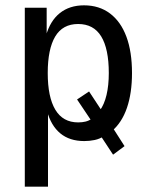

<svg xmlns="http://www.w3.org/2000/svg" viewBox="-20 -520 566 720"><path d="M73 180V-491H155V-385H152Q168 -442 204.5 -471Q241 -500 295 -500Q352 -500 392.5 -469.5Q433 -439 454 -382.5Q475 -326 475 -246Q475 -171 456 -115.5Q437 -60 399 -28L401 -44L447 28L404 60L354 -16L371 -10Q354 1 335 5Q316 9 296 9Q241 9 206 -20Q171 -49 156 -105H160V180ZM273 -61Q288 -61 300.5 -64Q313 -67 325 -75L324 -65L269 -147L314 -177L366 -98L354 -105Q371 -128 379.5 -164Q388 -200 388 -246Q388 -337 359.5 -383.5Q331 -430 273 -430Q215 -430 187 -383Q159 -336 159 -246Q159 -156 187.5 -108.5Q216 -61 273 -61Z"/></svg>

Font: Nunito Sans 10pt Condensed Medium
Style: Regular
Weight: 500
Width: 3
Designer: Vernon Adams
Foundry: Vernon Adams
Version: Version 3.101;gftools[0.9.27]